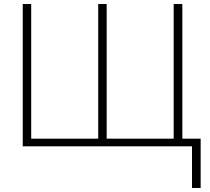

<svg xmlns="http://www.w3.org/2000/svg" viewBox="-20 -727 1042 954"><path d="M934 207V0H93V-707H135V-38H468V-707H510V-38H843V-707H886V-38H977V207Z"/></svg>

Font: Onest Thin
Style: Regular
Weight: 250
Designer: Dmitri Voloshin, Andrey Kudryavtsev
Foundry: Dmitri Voloshin, Andrey Kudryavtsev
Version: Version 1.000;gftools[0.9.33]